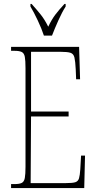

<svg xmlns="http://www.w3.org/2000/svg" viewBox="-20 -951 489 971"><path d="M36 0V-20H53Q78 -20 90 -26Q102 -32 105.5 -51Q109 -70 109 -108V-606Q109 -645 105.5 -663.5Q102 -682 90 -688Q78 -694 53 -694H36V-714H380L385 -550H365L363 -600Q361 -641 356.5 -660Q352 -679 336.5 -684Q321 -689 287 -689H137V-387H327V-362H137L135 -25H314Q347 -25 361 -29.5Q375 -34 379.5 -49Q384 -64 386 -94L390 -164H410L406 0ZM202 -771Q191 -805 171 -847.5Q151 -890 134 -918V-931H140Q167 -901 186.5 -876.5Q206 -852 224 -816Q241 -852 259.5 -876.5Q278 -901 306 -931H312V-918Q294 -890 275 -847.5Q256 -805 243 -771Z"/></svg>

Font: Noto Serif Tamil ExtraCondensed Thin
Style: Regular
Weight: 100
Width: 2
Designer: Indian Type Foundry, Tom Grace, and the Monotype Design Team
Foundry: Monotype Imaging Inc.
Version: Version 2.004; ttfautohint (v1.8.4.7-5d5b)